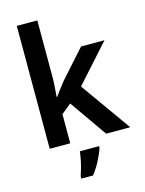

<svg xmlns="http://www.w3.org/2000/svg" viewBox="-142 -843 865 1147"><g transform="rotate(-15 291.0 -269.5)"><path d="M205 -400Q205 -378 202.5 -346Q200 -314 198 -289H202Q212 -303 231.5 -329Q251 -355 264 -371L417 -542H562L355 -311L576 0H427L266 -230L205 -180V0H78V-760H205ZM367 71Q357 103 335.5 144.5Q314 186 287 221H214V208Q220 190 227.5 163.5Q235 137 240.5 109.5Q246 82 248 61H367Z"/></g></svg>

Font: Noto Sans Lao UI SemBd
Style: Regular
Weight: 600
Designer: Monotype Design Team
Foundry: Monotype Imaging Inc.
Version: Version 2.000; ttfautohint (v1.8.4.7-5d5b)